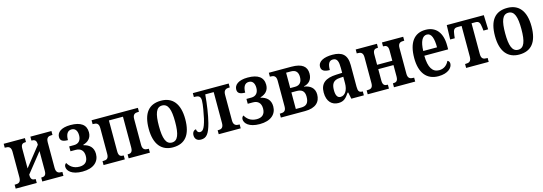

<svg xmlns="http://www.w3.org/2000/svg" viewBox="11 -1377 6278 2218"><g transform="rotate(-15 3150.0 -268.5)"><path d="M16 0H268V-47H263C233 -47 209 -56 209 -107V-116L394 -348V-110C394 -58 371 -47 340 -47H334V0H587V-47H576C541 -47 512 -58 512 -116V-421C512 -479 541 -489 576 -489H587V-536H335V-489H340C371 -489 394 -478 394 -430V-423L209 -190V-429C209 -480 234 -489 264 -489H270V-536H16V-489H27C62 -489 91 -479 91 -421V-114C91 -56 62 -47 27 -47H16Z M814 10C948 10 1016 -56 1016 -148C1016 -227 969 -266 901 -282V-287C958 -303 1002 -340 1002 -410C1002 -500 939 -546 816 -546C701 -546 653 -499 653 -446C653 -408 674 -385 744 -385C744 -451 765 -494 816 -494C862 -494 883 -457 883 -405C883 -350 855 -311 798 -311H739V-253H801C861 -253 896 -219 896 -155C896 -88 861 -54 795 -54C720 -54 679 -94 656 -135C644 -128 634 -115 634 -95C634 -48 684 10 814 10Z M1067 0H1321V-47H1318C1284 -47 1260 -56 1260 -113V-482H1428V-113C1428 -56 1403 -47 1369 -47H1367V0H1621V-47H1610C1575 -47 1546 -58 1546 -113V-423C1546 -479 1575 -489 1610 -489H1621V-536H1067V-489H1078C1113 -489 1141 -479 1141 -422V-113C1141 -56 1113 -47 1078 -47H1067Z M1896 10C2041 10 2116 -81 2116 -269C2116 -457 2034 -547 1899 -547C1754 -547 1679 -457 1679 -269C1679 -81 1762 10 1896 10ZM1898 -47C1827 -47 1801 -123 1801 -269C1801 -415 1826 -490 1897 -490C1970 -490 1995 -415 1995 -269C1995 -123 1970 -47 1898 -47Z M2232 7C2297 7 2330 -33 2362 -155C2385 -246 2403 -365 2413 -485H2514V-113C2514 -55 2482 -47 2455 -47H2444V0H2707V-47H2696C2668 -47 2633 -55 2633 -113V-423C2633 -481 2668 -489 2696 -489H2707V-536H2278V-489H2289C2329 -489 2358 -480 2358 -427C2358 -377 2338 -273 2326 -218C2296 -92 2270 -80 2242 -80C2218 -80 2205 -103 2205 -123C2185 -123 2159 -104 2159 -63C2159 -19 2186 7 2232 7Z M2934 10C3068 10 3136 -56 3136 -148C3136 -227 3089 -266 3021 -282V-287C3078 -303 3122 -340 3122 -410C3122 -500 3059 -546 2936 -546C2821 -546 2773 -499 2773 -446C2773 -408 2794 -385 2864 -385C2864 -451 2885 -494 2936 -494C2982 -494 3003 -457 3003 -405C3003 -350 2975 -311 2918 -311H2859V-253H2921C2981 -253 3016 -219 3016 -155C3016 -88 2981 -54 2915 -54C2840 -54 2799 -94 2776 -135C2764 -128 2754 -115 2754 -95C2754 -48 2804 10 2934 10Z M3187 0H3477C3604 0 3662 -60 3662 -150C3662 -230 3605 -267 3539 -276V-280C3595 -290 3639 -330 3639 -406C3639 -490 3584 -536 3457 -536H3187V-489H3198C3232 -489 3262 -478 3262 -422V-113C3262 -56 3233 -47 3198 -47H3187ZM3380 -301V-485H3440C3498 -485 3522 -450 3522 -397C3522 -340 3497 -301 3439 -301ZM3380 -51V-249H3440C3500 -249 3537 -227 3537 -157C3537 -81 3507 -51 3443 -51Z M3874 10C3942 10 3968 -23 4006 -78H4014L4030 0H4180V-47H4177C4137 -47 4124 -63 4124 -118V-376C4124 -501 4065 -547 3949 -547C3850 -547 3776 -515 3776 -449C3776 -404 3809 -384 3876 -384C3876 -449 3891 -493 3941 -493C3994 -493 4005 -447 4005 -373V-316L3934 -313C3804 -308 3740 -259 3740 -151C3740 -41 3799 10 3874 10ZM3916 -52C3878 -52 3861 -87 3861 -146C3861 -222 3886 -262 3963 -266L4006 -269V-191C4006 -109 3971 -52 3916 -52Z M4226 0H4480V-47H4477C4444 -47 4419 -56 4419 -113V-249H4601V-113C4601 -56 4577 -47 4543 -47H4540V0H4794V-47H4784C4748 -47 4719 -58 4719 -113V-423C4719 -479 4748 -489 4784 -489H4794V-536H4540V-489H4543C4577 -489 4601 -479 4601 -423V-301H4419V-423C4419 -479 4442 -489 4477 -489H4480V-536H4226V-489H4238C4272 -489 4301 -479 4301 -423V-113C4301 -56 4273 -47 4238 -47H4226Z M5071 10C5189 10 5240 -49 5240 -96C5240 -117 5229 -130 5215 -135C5195 -91 5156 -55 5097 -55C5018 -55 4975 -118 4973 -261H5258V-306C5258 -464 5184 -547 5062 -547C4929 -547 4853 -452 4853 -264C4853 -90 4929 10 5071 10ZM4975 -317C4978 -429 5009 -490 5064 -490C5119 -490 5140 -422 5140 -317Z M5403 0H5673V-47H5659C5623 -47 5597 -58 5597 -114V-482H5643C5684 -482 5697 -464 5704 -401L5708 -365H5764L5758 -536H5315L5310 -365H5365L5369 -401C5376 -464 5388 -482 5431 -482H5478V-114C5478 -58 5449 -47 5413 -47H5403Z M6037 10C6182 10 6257 -81 6257 -269C6257 -457 6175 -547 6040 -547C5895 -547 5820 -457 5820 -269C5820 -81 5903 10 6037 10ZM6039 -47C5968 -47 5942 -123 5942 -269C5942 -415 5967 -490 6038 -490C6111 -490 6136 -415 6136 -269C6136 -123 6111 -47 6039 -47Z"/></g></svg>

Font: Noto Serif Condensed Semi
Style: Regular
Weight: 600
Width: 3
Designer: Monotype Design Team
Foundry: Monotype Imaging Inc.
Version: Version 1.002